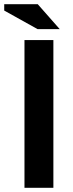

<svg xmlns="http://www.w3.org/2000/svg" viewBox="-42 -890 347 910"><path d="M0 0ZM74 -700H211V0H74ZM241 -752H136L-22 -840V-870H137Z"/></svg>

Font: PT Sans
Style: Bold
Weight: 700
Version: Version 2.003W OFL; ttfautohint (v1.6)